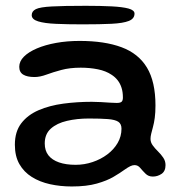

<svg xmlns="http://www.w3.org/2000/svg" viewBox="-20 -610 642 678"><path d="M233.5 48.5Q193 48.5 156.8 40.5Q120.5 32.5 92.5 15Q64.5 -2.5 48.5 -30.5Q32.5 -58.5 32.5 -99Q32.5 -145 55 -174.5Q77.5 -204 116.2 -220.8Q155 -237.5 203.5 -244Q252 -250.5 304 -250.5Q320 -250.5 336.5 -249.5Q353 -248.5 367.8 -247.5Q382.5 -246.5 392 -246.5Q405 -246.5 409.5 -250.8Q414 -255 414 -265.5Q414 -285 409.2 -300Q404.5 -315 395.5 -326.5Q386.5 -338 374 -346Q354 -359.5 325.8 -365.2Q297.5 -371 265 -371Q226.5 -371 196.8 -363Q167 -355 144 -346.5Q121 -338 102 -338Q76 -338 62 -346.5Q48 -355 48 -374Q48 -393.5 64.5 -410Q81 -426.5 110.2 -439Q139.5 -451.5 178.2 -458.5Q217 -465.5 261 -465.5Q349.5 -465.5 409.2 -443.2Q469 -421 499 -371.2Q529 -321.5 529 -237.5Q529 -212.5 526.5 -194Q524 -175.5 520.2 -161.8Q516.5 -148 514 -138Q511.5 -128 511.5 -119.5Q511.5 -107.5 519.2 -96.8Q527 -86 537.8 -75.5Q548.5 -65 556.5 -53.2Q564.5 -41.5 564.5 -27Q564.5 -5.5 550.5 4Q536.5 13.5 519.5 13.5Q504 13.5 493.8 3.2Q483.5 -7 475.2 -17Q467 -27 455 -27Q448 -27 439.8 -23Q431.5 -19 419.5 -10.5Q404.5 0.5 381.2 14.2Q358 28 322 38.2Q286 48.5 233.5 48.5ZM247 -28Q278 -28 307 -37.8Q336 -47.5 359 -64.8Q382 -82 395.5 -105.2Q409 -128.5 409 -155.5Q409 -172.5 397.8 -180Q386.5 -187.5 361 -189.5Q335.5 -191.5 293.5 -191.5Q252 -191.5 216.5 -183.2Q181 -175 159.5 -155.8Q138 -136.5 138 -103.5Q138 -78 151 -61.5Q164 -45 188.5 -36.5Q213 -28 247 -28ZM271.5 -524Q218.5 -524 178 -525.8Q137.5 -527.5 114.8 -534.5Q92 -541.5 92 -556.5Q92 -570.5 106.8 -577.8Q121.5 -585 162.8 -587.2Q204 -589.5 283 -589.5Q336 -589.5 374.5 -587.5Q413 -585.5 434 -579.8Q455 -574 455 -562Q455 -544 434.8 -536Q414.5 -528 374 -526Q333.5 -524 271.5 -524Z"/></svg>

Font: Gluten
Style: Regular
Weight: 400
Designer: Tyler Finck
Foundry: Etcetera Type Company
Version: Version 1.300